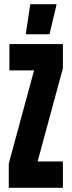

<svg xmlns="http://www.w3.org/2000/svg" viewBox="-20 -899 344 919"><path d="M22 0V-116L143 -562H25V-688H281V-572L160 -126H281V0ZM104 -735V-740L125 -879H250V-874L217 -735Z"/></svg>

Font: Saira UltraCondensed Black
Style: Regular
Weight: 900
Width: 1
Designer: Hector Gatti with collaboration of the Omnibus-Type team
Foundry: Omnibus-Type
Version: Version 1.101